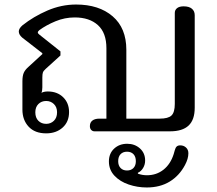

<svg xmlns="http://www.w3.org/2000/svg" viewBox="-20 -580 960 848"><path d="M79 -96V-221Q79 -245 85 -258.5Q91 -272 106 -285L167 -341V-345L78 -414Q63 -427 63 -441Q63 -454 79 -468Q128 -507 189.5 -533.5Q251 -560 316 -560Q417 -560 477.5 -508Q538 -456 538 -360V-56H685Q723 -56 737.5 -70Q752 -84 752 -121V-523Q752 -536 762 -544Q772 -552 791 -552Q815 -552 827.5 -541.5Q840 -531 840 -513V-104Q840 -51 813 -25.5Q786 0 731 0H397Q389 0 383 -6Q377 -12 377 -23Q377 -39 388 -47.5Q399 -56 419 -56H450V-367Q450 -435 412.5 -469Q375 -503 310 -503Q266 -503 225 -486Q184 -469 154 -447Q147 -441 147 -437Q147 -432 154 -427L247 -353V-335L182 -276Q172 -267 169.5 -260Q167 -253 167 -237V-194Q167 -179 163 -170Q174 -176 191 -176Q233 -176 259 -150.5Q285 -125 285 -85Q285 -42 256.5 -16.5Q228 9 184 9Q134 9 106.5 -20.5Q79 -50 79 -96ZM232 -84Q232 -107 218 -120.5Q204 -134 184 -134Q163 -134 149.5 -120.5Q136 -107 136 -84Q136 -60 149.5 -46.5Q163 -33 184 -33Q204 -33 218 -46.5Q232 -60 232 -84ZM461 133Q461 98 484 76.5Q507 55 542 55Q575 55 598 75.5Q621 96 621 129Q621 147 612 162Q603 177 589 183V187Q608 194 629 194Q671 194 702 169.5Q733 145 747 101Q749 95 752 83.5Q755 72 760.5 67Q766 62 776 62Q791 62 801.5 71.5Q812 81 812 97Q812 121 797 149Q772 196 729.5 222Q687 248 628 248Q587 248 548.5 235Q510 222 485.5 196Q461 170 461 133ZM580 132Q580 112 569.5 101Q559 90 541 90Q523 90 512.5 101Q502 112 502 132Q502 151 512.5 162Q523 173 541 173Q559 173 569.5 162Q580 151 580 132Z"/></svg>

Font: Maitree Medium
Style: Regular
Weight: 500
Designer: CadsonDemak Team
Foundry: CadsonDemak
Version: Version 1.000